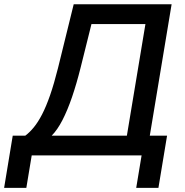

<svg xmlns="http://www.w3.org/2000/svg" viewBox="-52 -748 890 924"><path d="M-32.2 156.2 9.3 -95.2H69.8Q90.8 -110.8 110.8 -135.3Q130.9 -159.7 150.4 -197.3Q169.9 -234.9 189 -289.6Q208 -344.2 227.1 -420.4L302.7 -727.5H773.9L668.9 -95.2H752L710.4 156.2H603.5L629.4 0H100.6L74.7 156.2ZM196.8 -95.2H558.6L647.9 -632.3H388.2L335.4 -420.4Q316.4 -344.7 294.7 -281Q272.9 -217.3 248.5 -169.9Q224.1 -122.6 196.8 -95.2Z"/></svg>

Font: Inter 20pt Medium
Style: Italic
Weight: 500
Italic angle: -9.3988°
Version: Version 4.001;git-66647c0bb